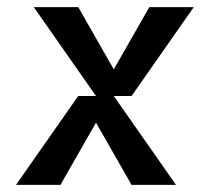

<svg xmlns="http://www.w3.org/2000/svg" viewBox="-20 -520 565 540"><path d="M200 -250 25 0H150L250 -175L350 0H475L300 -250H350L525 -500H400L300 -325L200 -500H75L250 -250Z"/></svg>

Font: LS-VG5000 Shifted
Style: Regular
Weight: 400
Designer: Justin Bihan, 2021
Foundry: Justin Bihan, 2021
Version: Version 1.000;Glyphs 3.1.2 (3151)